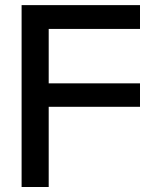

<svg xmlns="http://www.w3.org/2000/svg" viewBox="-20 -748 613 768"><path d="M66.4 -727.5V0H174.8V-320.8H540V-414.6H174.8V-632.3H540V-727.5Z"/></svg>

Font: Inteeer Medium
Style: Regular
Weight: 500
Designer: Rasmus Andersson
Foundry: rsms
Version: Version 4.001;Glyphs 3.4 (3402)